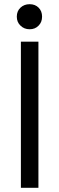

<svg xmlns="http://www.w3.org/2000/svg" viewBox="-20 -900 284 920"><path d="M80.1 0Q80.1 -174.8 80.1 -700.2Q100.6 -700.2 164.1 -700.2Q164.1 -525.4 164.1 0Q142.6 0 80.1 0ZM122.1 -759.8Q95.7 -759.8 78.1 -777.3Q60.5 -793.9 60.5 -820.3Q60.5 -846.7 78.1 -863.3Q95.7 -879.9 122.1 -879.9Q148.4 -879.9 165 -863.3Q181.6 -846.7 181.6 -820.3Q181.6 -793.9 165 -777.3Q148.4 -759.8 122.1 -759.8Z"/></svg>

Font: Kadena Space Grotesk
Style: Regular
Weight: 400
Designer: Florian Karsten
Version: Version 2.000